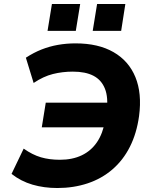

<svg xmlns="http://www.w3.org/2000/svg" viewBox="-20 -934 771 965"><path d="M268 11Q201 11 143 -6Q85 -23 38 -60L99 -187Q143 -156 185.5 -143.5Q228 -131 281 -131Q344 -131 391 -153.5Q438 -176 467.5 -219.5Q497 -263 508 -327L545 -294H190L210 -418H564L516 -375Q525 -444 507.5 -488Q490 -532 450 -553Q410 -574 346 -574Q294 -574 246 -562Q198 -550 149 -517L110 -644Q150 -670 189.5 -685.5Q229 -701 271.5 -708.5Q314 -716 360 -716Q474 -716 550.5 -672Q627 -628 660.5 -546.5Q694 -465 679 -351Q667 -264 633 -196.5Q599 -129 545 -82.5Q491 -36 420.5 -12.5Q350 11 268 11ZM446 -779 468 -914H610L589 -779ZM219 -779 241 -914H383L361 -779Z"/></svg>

Font: Nunito Sans 7pt ExtraBold
Style: Italic
Weight: 800
Italic angle: -9°
Designer: Vernon Adams
Foundry: Vernon Adams
Version: Version 3.101;gftools[0.9.27]